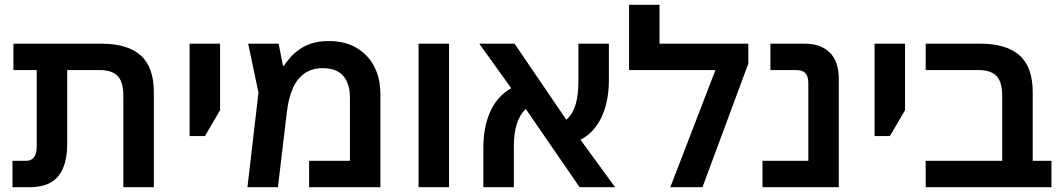

<svg xmlns="http://www.w3.org/2000/svg" viewBox="-20 -780 4423 800"><path d="M494 0V-378Q494 -439 470 -463.5Q446 -488 396 -488H36V-598H402Q512 -598 566.5 -549Q621 -500 621 -396V0ZM32 0V-110H91Q110 -110 121.5 -125Q133 -140 133 -169V-554H260V-181Q260 -91 222.5 -45.5Q185 0 104 0Z M770 -213V-598H897V-321L834 -213Z M1350 -609Q1417 -609 1465 -581Q1513 -553 1539 -503.5Q1565 -454 1565 -386V0H1268V-110H1438V-372Q1438 -432 1410 -464Q1382 -496 1325 -496Q1281 -496 1250 -475Q1219 -454 1200.5 -413Q1182 -372 1175 -311L1138 0H1011L1057 -394L1014 -598H1141L1159 -506H1163Q1174 -523 1190 -541Q1206 -559 1228 -574.5Q1250 -590 1280 -599.5Q1310 -609 1350 -609Z M1724 0V-598H1851V0Z M2395 0 2137 -375 1977 -598H2124L2367 -241L2543 0ZM1994 0V-164Q1994 -240 2016 -298.5Q2038 -357 2081.5 -393Q2125 -429 2188 -435L2226 -351Q2191 -346 2168 -323.5Q2145 -301 2133 -262.5Q2121 -224 2121 -170V0ZM2330 -178 2288 -261Q2324 -265 2346.5 -287.5Q2369 -310 2379.5 -348.5Q2390 -387 2390 -440V-598H2517V-446Q2517 -373 2496 -315Q2475 -257 2433.5 -221Q2392 -185 2330 -178Z M2728 -598H3098V-515L2907 0H2773L2961 -488H2601V-760H2728Z M3157 0V-110H3348V-433Q3348 -462 3336 -475Q3324 -488 3297 -488H3190V-598H3334Q3400 -598 3437.5 -561Q3475 -524 3475 -449V0Z M3624 -213V-598H3751V-321L3688 -213Z M4156 0V-378Q4156 -439 4132 -463.5Q4108 -488 4058 -488H3837V-598H4064Q4174 -598 4228.5 -549Q4283 -500 4283 -396V0ZM3837 0V-110H4361V0Z"/></svg>

Font: Noto Sans Hebrew SemiBold
Style: Regular
Weight: 600
Designer: Monotype Design Team
Foundry: Monotype Imaging Inc.
Version: Version 2.003